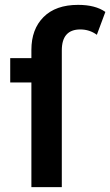

<svg xmlns="http://www.w3.org/2000/svg" viewBox="-20 -769 453 789"><path d="M413 -720 378 -626Q348 -648 310 -648Q234 -648 234 -562V0H109V-430H22V-530H109V-564Q109 -649 159 -699Q209 -749 301 -749Q372 -749 413 -720Z"/></svg>

Font: mBank SemiBold
Style: Regular
Weight: 600
Designer: Julieta Ulanovsky
Foundry: Julieta Ulanovsky
Version: Version 7.200